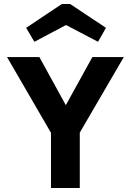

<svg xmlns="http://www.w3.org/2000/svg" viewBox="-20 -940 654 960"><path d="M110.8 -800.8 289.1 -919.9H331.1L509.8 -800.8L470.2 -731L310.1 -814.9L151.9 -731ZM599.1 -654.8 378.9 -276.9V0H234.9V-275.9L15.1 -654.8H176.8L309.1 -414.1L441.9 -654.8Z"/></svg>

Font: IntelOne Mono Bold
Style: Regular
Weight: 700
Designer: Fred Shallcrass
Foundry: Frere-Jones Type LLC
Version: Version 1.200;hotconv 1.1.0;makeotfexe 2.6.0;FJTRelease1.2